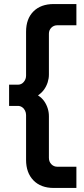

<svg xmlns="http://www.w3.org/2000/svg" viewBox="-20 -750 417 950"><path d="M246 180Q182 180 145.5 142.5Q109 105 109 41V-181Q109 -192 104 -202.5Q99 -213 89.5 -219.5Q80 -226 69 -226H25V-331H69Q86 -331 97.5 -344.5Q109 -358 109 -376V-593Q109 -657 145.5 -693.5Q182 -730 246 -730H358V-625H264Q246 -625 234 -613Q222 -601 222 -583V-381Q222 -362 216 -343Q210 -324 198.5 -307.5Q187 -291 168 -278Q187 -266 198.5 -249.5Q210 -233 216 -214Q222 -195 222 -175V31Q222 50 234 62.5Q246 75 264 75H358V180Z"/></svg>

Font: MuseoModerno SemiBold Medium
Style: Regular
Weight: 500
Version: Version 1.001